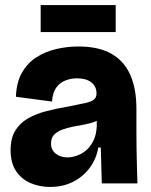

<svg xmlns="http://www.w3.org/2000/svg" viewBox="-20 -726 598 760"><path d="M178 14Q137 14 101.5 -1Q66 -16 44 -48Q22 -80 22 -132Q22 -180 41 -210Q60 -240 92 -258Q124 -276 165 -286.5Q206 -297 249 -304Q295 -313 319 -318.5Q343 -324 352.5 -332.5Q362 -341 362 -356Q362 -384 341.5 -400Q321 -416 285 -416Q261 -416 239 -407.5Q217 -399 202.5 -379Q188 -359 186 -324L43 -343Q45 -400 67 -438.5Q89 -477 124.5 -499.5Q160 -522 203 -532Q246 -542 290 -542Q370 -542 420.5 -513.5Q471 -485 495.5 -430Q520 -375 520 -295V-205Q520 -171 520.5 -136.5Q521 -102 522 -68Q523 -34 524 0H383Q382 -32 381 -67.5Q380 -103 379 -142H369Q362 -99 336.5 -63.5Q311 -28 270.5 -7Q230 14 178 14ZM247 -103Q264 -103 283.5 -109.5Q303 -116 320 -130Q337 -144 349 -167.5Q361 -191 363 -225V-265H388Q377 -253 357 -245Q337 -237 314 -233Q291 -229 268 -224.5Q245 -220 225.5 -212.5Q206 -205 194 -192.5Q182 -180 182 -158Q182 -132 201 -117.5Q220 -103 247 -103ZM141 -599V-706H438V-599Z"/></svg>

Font: Bricolage Grotesque 72pt ExtraBold
Style: Regular
Weight: 800
Designer: Mathieu Triay
Foundry: Atelier Triay
Version: Version 1.001;gftools[0.9.33.dev8+g029e19f]